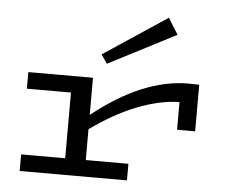

<svg xmlns="http://www.w3.org/2000/svg" viewBox="-54 -849 1083 911"><g transform="rotate(5 487.5 -393.0)"><path d="M885 -482V-260H799V-392Q705 -390 598 -348Q491 -306 380 -226V-79H583V0H72V-79H282V-392H72V-471H380V-294Q617 -483 833 -483ZM440 -543 762 -709 714 -786 411 -585Z"/></g></svg>

Font: BioRhyme Expanded
Style: Regular
Weight: 400
Width: 7
Designer: Aoife Mooney
Foundry: Aoife Mooney Type
Version: Version 1.001